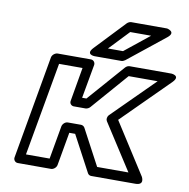

<svg xmlns="http://www.w3.org/2000/svg" viewBox="-87 -858 950 967"><g transform="rotate(10 388.5 -374.0)"><path d="M347 -220H280C265 -220 253 -206 251 -195L221 -25H100L185 -503H305L275 -330C272 -315 284 -305 295 -305H355C363 -305 373 -310 378 -316L541 -503H689L478 -293C468 -283 467 -269 472 -261L624 -25H464L366 -209C362 -216 354 -220 347 -220ZM326 -170 424 14C427 20 434 25 442 25H668C718 25 694 -16 694 -16L527 -277L763 -512C801 -550 751 -553 751 -553H537C530 -553 521 -549 515 -542L351 -355H329L360 -528C362 -539 354 -553 339 -553H169C158 -553 142 -543 139 -528L46 0C44 11 52 25 67 25H237C248 25 263 15 266 0L296 -170ZM510 -723H617L491 -622H414ZM506 -773C500 -773 491 -769 485 -763L342 -612C305 -573 354 -572 354 -572H492C497 -572 504 -575 510 -579L699 -730C740 -763 690 -773 690 -773Z"/></g></svg>

Font: Asimov
Style: XWidOuIt
Weight: 500
Designer: Google
Version: Version 2.000980; 2014